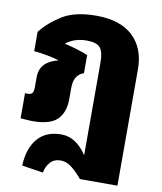

<svg xmlns="http://www.w3.org/2000/svg" viewBox="-92 -661 841 999"><g transform="rotate(10 328.5 -161.0)"><path d="M597 -349V265H399Q366 226 339.5 206.5Q313 187 284 187Q250 187 229.5 209.5Q209 232 203 265L91 248Q95 156 139 104.5Q183 53 264 53Q342 53 399 139V-350Q399 -406 380.5 -428.5Q362 -451 309 -451Q244 -451 199 -415Q260 -402 324 -377V-281Q302 -275 287 -254Q272 -233 272 -192V-135Q272 -65 234 -27Q196 11 102 11Q86 11 40 7V-126Q45 -125 53 -125Q73 -125 79 -135Q85 -145 85 -165V-218Q85 -301 183 -324Q118 -343 49 -349V-451Q91 -505 157.5 -546Q224 -587 336 -587Q463 -587 530 -524Q597 -461 597 -349Z"/></g></svg>

Font: FiraGO Heavy
Style: Regular
Weight: 900
Designer: bBox Type
Foundry: bBox Type GmbH
Version: Version 1.001